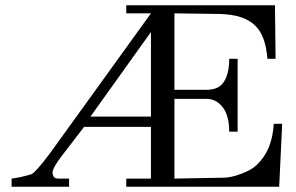

<svg xmlns="http://www.w3.org/2000/svg" viewBox="-20 -709 1125 729"><path d="M1051.4 -238.9 1040 0H459.4V-30.9H553.1V-227.4H299.4L219.4 -123.4Q179.4 -72 179.4 -53.7Q179.4 -46.9 183.4 -38.9Q187.4 -30.9 203.4 -30.9H242.3V0H24V-30.9Q41.1 -33.1 60 -37.1Q78.9 -41.1 100.6 -48Q118.9 -59.4 168 -124.6L553.1 -658.3H459.4V-689.1H1024L1026.3 -485.7H995.4Q992 -528 981.1 -559.4Q970.3 -590.9 948.6 -612Q926.9 -633.1 893.7 -644Q860.6 -654.9 812.6 -656L642.3 -658.3V-368H763.4Q806.9 -368 826.3 -393.1Q850.3 -424 850.3 -485.7H882.3V-209.1H850.3Q850.3 -269.7 825.7 -301.7Q801.1 -333.7 763.4 -333.7H642.3V-30.9L828.6 -34.3Q857.1 -34.3 896 -49.1Q936 -64 955.4 -83.4Q1013.7 -138.3 1019.4 -238.9ZM553.1 -266.3V-587.4L323.4 -266.3Z"/></svg>

Font: t
Style: Regular
Weight: 400
Designer: Takis Katsoulidis and George D. Matthiopoulos
Foundry: Takis Katsoulidis and George D. Matthiopoulos
Version: Version 1.0 ; ttfautohint (v1.8.1)